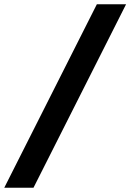

<svg xmlns="http://www.w3.org/2000/svg" viewBox="-99 -800 611 900"><path d="M492 -780 58 80H-79L355 -780Z"/></svg>

Font: Nacelle Heavy
Style: Italic
Weight: 800
Italic angle: -12°
Designer: Sora Sagano
Foundry: Sora Sagano
Version: Version 1.000;FEAKit 1.0